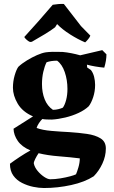

<svg xmlns="http://www.w3.org/2000/svg" viewBox="-20 -729 573 965"><path d="M201 216Q176 216 147 210Q118 204 91 190.5Q64 177 47 153.5Q30 130 30 94Q53 77 79.5 59.5Q106 42 133 27Q90 9 69.5 -20.5Q49 -50 48 -82L146 -144Q93 -167 69 -208Q45 -249 45 -288Q45 -320 53.5 -349.5Q62 -379 72 -393Q90 -410 115.5 -425.5Q141 -441 166 -452Q191 -463 210 -466Q224 -468 245 -468.5Q266 -469 294 -468Q316 -466 339 -461.5Q362 -457 383 -451L494 -477L515 -456Q515 -425 504 -389Q482 -391 458.5 -395Q435 -399 417 -404L418 -390L437 -377Q448 -363 453 -343Q458 -323 458 -302Q458 -270 448.5 -241Q439 -212 426 -195Q406 -176 375 -161.5Q344 -147 308.5 -138.5Q273 -130 241 -128Q229 -128 215 -128.5Q201 -129 193 -131Q185 -124 176 -110.5Q167 -97 164 -86Q192 -75 239.5 -71Q287 -67 329 -65Q375 -62 417 -56Q459 -50 485.5 -33.5Q512 -17 512 17Q512 56 494.5 93.5Q477 131 451 157Q406 186 338 201Q270 216 201 216ZM246 -177Q260 -177 274 -180.5Q288 -184 296 -188Q306 -202 312.5 -227Q319 -252 319 -282Q319 -327 305.5 -366.5Q292 -406 267 -424Q236 -424 214 -416Q204 -396 197.5 -367.5Q191 -339 191 -306Q191 -264 204.5 -230Q218 -196 246 -177ZM233 172Q256 172 283.5 167.5Q311 163 333 157Q355 151 362 147Q367 136 374 112.5Q381 89 381 67Q333 61 275.5 56.5Q218 52 174 41Q165 54 157 70Q149 86 150 93Q154 112 169 130Q184 148 202 160Q220 172 233 172ZM140 -519 131 -518Q123 -521 114 -529Q105 -537 102 -543Q134 -578 173.5 -622.5Q213 -667 245 -705Q255 -707 273 -708.5Q291 -710 301 -709L387 -598L434 -550Q432 -543 423.5 -532.5Q415 -522 408 -516Q372 -531 332.5 -556Q293 -581 267 -608L257 -592Q238 -577 204 -556.5Q170 -536 140 -519Z"/></svg>

Font: Labrada
Style: Bold
Weight: 700
Designer: Mercedes Jáuregui
Foundry: Omnibus-Type Team
Version: Version 1.000; ttfautohint (v1.8.4.7-5d5b)